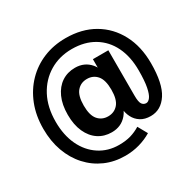

<svg xmlns="http://www.w3.org/2000/svg" viewBox="-180 -895 1254 1239"><g transform="rotate(-30 447.0 -275.5)"><path d="M413 150Q332 150 264 120Q196 90 145.5 34.5Q95 -21 67.5 -97Q40 -173 40 -265Q40 -363 71.5 -443Q103 -523 159.5 -581Q216 -639 291.5 -670Q367 -701 456 -701Q577 -701 666 -649Q755 -597 804.5 -503.5Q854 -410 854 -285Q854 -134 807 -62Q760 10 683 10Q639 10 609 -9Q579 -28 563 -59.5Q547 -91 545 -128L542 -162L557 -265L542 -367V-495H657V-157Q657 -109 668.5 -93Q680 -77 699 -77Q715 -77 729.5 -96.5Q744 -116 753 -161.5Q762 -207 762 -285Q762 -387 725.5 -462Q689 -537 620 -578.5Q551 -620 456 -620Q363 -620 289.5 -576Q216 -532 174 -452.5Q132 -373 132 -265Q132 -165 167.5 -90Q203 -15 267 27Q331 69 413 69Q463 69 500.5 58Q538 47 572 26L611 96Q570 121 519.5 135.5Q469 150 413 150ZM413 -25Q357 -25 314 -53.5Q271 -82 246.5 -136Q222 -190 222 -265Q222 -340 246.5 -394Q271 -448 314 -476.5Q357 -505 413 -505Q484 -505 527 -454Q570 -403 570 -309V-221Q570 -127 527 -76Q484 -25 413 -25ZM444 -126Q490 -126 518.5 -159Q547 -192 547 -265Q547 -338 518.5 -371Q490 -404 444 -404Q398 -404 369.5 -371Q341 -338 341 -265Q341 -192 369.5 -159Q398 -126 444 -126Z"/></g></svg>

Font: Radio Canada Big Medium
Style: Regular
Weight: 500
Designer: Étienne Aubert Bonn
Foundry: Coppers and Brasses
Version: Version 1.001